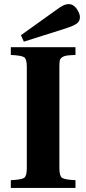

<svg xmlns="http://www.w3.org/2000/svg" viewBox="-20 -924 424 944"><path d="M33.2 0V-38.1Q86.4 -40.5 99.1 -49.8Q111.8 -59.1 111.8 -97.2V-595.2Q111.8 -633.3 99.1 -642.3Q86.4 -651.4 33.2 -653.8V-691.9H351.1V-653.8Q322.3 -652.8 308.6 -650.9Q294.9 -648.9 285.4 -642.3Q275.9 -635.7 273.9 -625.7Q272 -615.7 272 -595.2V-97.2Q272 -59.1 284.9 -49.8Q297.9 -40.5 351.1 -38.1V0ZM83 -751 254.9 -874Q277.8 -891.1 291.5 -897.5Q305.2 -903.8 318.8 -903.8Q340.8 -903.8 356.9 -880.9Q373 -857.9 373 -839.8Q373 -819.3 357.4 -808.1Q341.8 -796.9 299.8 -783.2L97.2 -719.2Z"/></svg>

Font: Linguistics Pro
Style: Bold
Weight: 700
Designer: Stefan Peev, Context Ltd
Foundry: Stefan Peev, Context Ltd
Version: Version 001.000